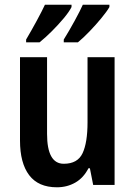

<svg xmlns="http://www.w3.org/2000/svg" viewBox="-20 -837 574 816"><path d="M467 -594V-51H376L362 -122H356Q335 -81 300 -61Q265 -41 222 -41Q143 -41 104 -92.5Q65 -144 65 -240V-594H180V-268Q180 -141 251 -141Q310 -141 331 -186Q352 -231 352 -317V-594ZM445 -807Q434 -788 410.5 -759.5Q387 -731 360 -703Q333 -675 311 -657H251V-669Q274 -706 297.5 -749Q321 -792 332 -817H445ZM284 -807Q274 -787 251 -759.5Q228 -732 200.5 -704.5Q173 -677 148 -657H91V-669Q114 -708 136.5 -749.5Q159 -791 171 -817H284Z"/></svg>

Font: Noto Sans Tamil UI Condensed SemiBold
Style: Regular
Weight: 600
Width: 3
Designer: Jelle Bosma - Monotype Design Team
Foundry: Monotype Imaging Inc.
Version: Version 2.004; ttfautohint (v1.8.4.7-5d5b)